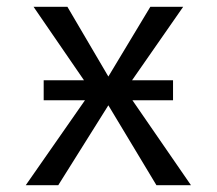

<svg xmlns="http://www.w3.org/2000/svg" viewBox="-20 -547 640 567"><path d="M371 -251 544 0H442L300 -236L152 0H56L231 -251H109V-310H228L79 -527H179L300 -321L424 -527H521L370 -310H491V-251Z"/></svg>

Font: Fira Mono
Style: Regular
Weight: 400
Designer: Carrois Corporate & Edenspiekermann AG
Foundry: Carrois Corporate GbR & Edenspiekermann AG
Version: Version 3.206;PS 003.206;hotconv 1.0.70;makeotf.lib2.5.58329